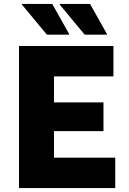

<svg xmlns="http://www.w3.org/2000/svg" viewBox="-20 -953 653 973"><path d="M76.4 0V-720H253.6V0ZM171.6 0V-154H564V0ZM171.6 -288.4V-434H504.4V-288.4ZM171.6 -566V-720H554.8V-566ZM217.7 -777.2 91.6 -929.2V-933.2H244.7L330.1 -781.2V-777.2ZM409.2 -777.2 283.1 -929.2V-933.2H436.2L521.6 -781.2V-777.2Z"/></svg>

Font: Kufam
Style: Regular
Weight: 400
Designer: Wael Morcos, Artur Schmal
Foundry: Original Type
Version: Version 1.301; ttfautohint (v1.8.3)